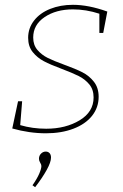

<svg xmlns="http://www.w3.org/2000/svg" viewBox="-20 -548 512 798"><path d="M426 -500 409 -411H393V-491Q338 -509 283 -509Q213 -509 165.5 -477Q118 -445 118 -392Q118 -361 135.5 -340.5Q153 -320 178 -307.5Q203 -295 247 -279Q294 -262 322.5 -247.5Q351 -233 370.5 -208Q390 -183 390 -146Q390 -101 362.5 -66.5Q335 -32 285 -13Q235 6 171 6Q102 6 31 -14L55 -127H72L64 -28Q115 -13 172 -13Q253 -13 311 -48Q369 -83 369 -143Q369 -176 351 -197.5Q333 -219 307 -232Q281 -245 236 -262Q190 -279 162.5 -293.5Q135 -308 116 -331.5Q97 -355 97 -391Q97 -431 121.5 -462.5Q146 -494 188.5 -511Q231 -528 283 -528Q348 -528 426 -500ZM115 222Q134 195 143 174Q152 153 152 142Q152 136 147 128Q142 120 142 112Q142 99 150.5 90.5Q159 82 170 82Q180 82 186 88.5Q192 95 192 107Q192 126 174 158.5Q156 191 126 230Z"/></svg>

Font: Bitter Pro Thin
Style: Italic
Weight: 250
Italic angle: -9°
Designer: Sol Matas, and Bitter project Authors
Foundry: Sol Matas
Version: Version 1.010